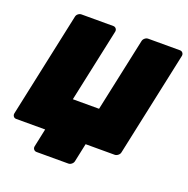

<svg xmlns="http://www.w3.org/2000/svg" viewBox="-149 -837 1091 1115"><g transform="rotate(20 396.5 -280.0)"><path d="M195 140Q184 140 177.5 132Q171 124 173 113L197 0H18Q7 0 1 -8Q-5 -16 -3 -27L135 -673Q137 -685 146.5 -692.5Q156 -700 167 -700H363Q374 -700 380.5 -692Q387 -684 385 -673L288 -220H450L547 -673Q549 -684 558.5 -692Q568 -700 579 -700H775Q786 -700 792.5 -692Q799 -684 797 -673L659 -27Q657 -16 647 -8Q637 0 626 0H447L423 113Q421 124 411.5 132Q402 140 391 140Z"/></g></svg>

Font: Rubik Black
Style: Italic
Weight: 900
Italic angle: -12°
Designer: Hubert and Fischer
Foundry: Hubert and Fischer
Version: Version 2.300;gftools[0.9.30]